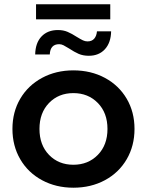

<svg xmlns="http://www.w3.org/2000/svg" viewBox="-20 -868 685 895"><path d="M38 -267Q38 -346 74.5 -408Q111 -470 176 -505Q241 -540 322 -540Q404 -540 469 -505Q534 -470 570.5 -408Q607 -346 607 -267Q607 -188 570.5 -125.5Q534 -63 469 -28Q404 7 322 7Q241 7 176 -28Q111 -63 74.5 -125.5Q38 -188 38 -267ZM481 -267Q481 -342 436 -388Q391 -434 322 -434Q253 -434 208.5 -388Q164 -342 164 -267Q164 -192 208.5 -146Q253 -100 322 -100Q391 -100 436 -146Q481 -192 481 -267ZM302 -642Q286 -652 276 -657Q266 -662 256 -662Q214 -662 212 -614H144Q145 -668 173.5 -698Q202 -728 250 -728Q275 -728 295 -719.5Q315 -711 338 -696Q356 -685 366.5 -680Q377 -675 388 -675Q408 -675 419 -687.5Q430 -700 432 -722H498Q497 -669 469 -638.5Q441 -608 394 -608Q367 -608 346.5 -617Q326 -626 302 -642ZM148 -848H494V-778H148Z"/></svg>

Font: APTA Sans SemiBold
Style: Bold
Weight: 600
Version: Version 7.200